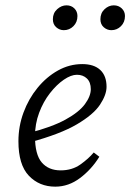

<svg xmlns="http://www.w3.org/2000/svg" viewBox="-20 -688 488 719"><path d="M187 11Q127 11 88 -30Q49 -71 49 -159Q49 -215 68 -266.5Q87 -318 120.5 -359Q154 -400 197 -424Q240 -448 288 -448Q332 -448 355.5 -426Q379 -404 379 -363Q379 -333 354.5 -296Q330 -259 268 -222.5Q206 -186 92 -155L88 -190Q174 -212 225 -240Q276 -268 298 -298Q320 -328 320 -354Q320 -380 305.5 -394Q291 -408 268 -408Q246 -408 219 -389.5Q192 -371 167 -339Q142 -307 126.5 -265.5Q111 -224 111 -178Q111 -109 136.5 -79.5Q162 -50 207 -50Q250 -50 281 -72Q312 -94 331 -117L352 -101Q323 -54 280 -21.5Q237 11 187 11ZM219 -575Q203 -575 190.5 -586Q178 -597 178 -616Q178 -639 194 -653.5Q210 -668 229 -668Q247 -668 258.5 -656.5Q270 -645 270 -628Q270 -605 255 -590Q240 -575 219 -575ZM397 -575Q381 -575 368.5 -586Q356 -597 356 -616Q356 -639 371.5 -653.5Q387 -668 406 -668Q424 -668 436 -656.5Q448 -645 448 -628Q448 -605 433 -590Q418 -575 397 -575Z"/></svg>

Font: Lisu Bosa ExtraLight
Style: Italic
Weight: 200
Italic angle: -19°
Designer: David Morse, Annie Olsen, Victor Gaultney, Frank Grießhammer (Latin)
Foundry: SIL International
Version: Version 2.000